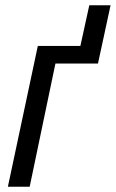

<svg xmlns="http://www.w3.org/2000/svg" viewBox="-20 -711 441 731"><path d="M10 0H93L191 -469H353L401 -691H320L286 -536H124Z"/></svg>

Font: Noto Sans Display SemiCondensed
Style: Italic
Weight: 400
Width: 4
Italic angle: -12°
Designer: Monotype Design Team
Foundry: Monotype Imaging Inc.
Version: Version 1.900